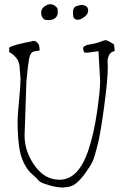

<svg xmlns="http://www.w3.org/2000/svg" viewBox="-20 -837 572 890"><path d="M237.3 -754.4Q225.6 -744.6 209 -744.1Q209 -744.1 202.6 -744.1Q190.9 -744.1 187 -746.1Q182.1 -748.5 176.5 -756.3Q170.9 -764.2 170.9 -779.8Q170.9 -795.4 185.3 -806.4Q199.7 -817.4 212.6 -817.4Q225.6 -817.4 235.4 -809.6Q245.1 -801.8 246.3 -797.9Q247.6 -793.9 247.6 -779.1Q247.6 -764.2 237.3 -754.4ZM342.3 -745.6Q341.3 -745.6 340.3 -745.6Q329.6 -745.6 324 -752Q318.4 -758.3 318.4 -778.3Q318.4 -778.3 318.4 -781.7Q318.4 -804.2 336.7 -809.3Q355 -814.5 360.1 -814.5Q365.2 -814.5 377 -809.3Q388.7 -804.2 388.7 -788.1Q388.7 -772 371.8 -759Q355 -746.1 342.3 -745.6ZM22.5 -595.7V-615.2Q24.4 -619.1 35.6 -623Q46.9 -627 61 -630.9Q75.2 -634.8 93.8 -638.7Q111.3 -642.6 123 -644.5Q132.8 -647.5 139.6 -647.5L140.6 -646.5Q146.5 -646.5 153.8 -638.7Q161.1 -630.9 162.1 -621.1Q163.1 -611.3 163.6 -607.9Q164.1 -604.5 164.1 -603.5Q160.2 -601.6 142.6 -599.6Q125 -597.7 119.1 -580.1Q113.3 -562.5 109.4 -527.3Q105.5 -494.1 102.5 -460.9L93.8 -206.1Q93.8 -198.2 94.7 -189.5Q100.6 -122.1 145.5 -63Q190.4 -3.9 255.9 -3.9Q343.8 -3.9 389.6 -140.6Q415 -215.8 429.7 -317.4Q444.3 -418 444.3 -460.9L436.5 -599.6L384.8 -592.8Q382.8 -592.8 380.9 -592.8Q373 -592.8 369.1 -595.7L365.2 -611.3Q365.2 -626 395.5 -630.9Q425.8 -635.7 444.3 -643.1Q462.9 -650.4 467.8 -650.4L468.8 -651.4Q473.6 -651.4 489.3 -642.6Q505.9 -633.8 508.8 -629.9L511.7 -600.6Q478.5 -593.8 478.5 -546.9L479.5 -536.1V-518.6Q479.5 -467.8 462.9 -343.8Q446.3 -219.7 432.6 -165.5Q418.9 -111.3 410.6 -91.8Q402.3 -72.3 377 -36.6Q351.6 -1 329.6 15.1Q307.6 31.2 278.3 31.2Q277.3 31.2 275.4 32.2Q275.4 32.2 270.5 32.2Q243.2 32.2 207 21.5Q166 9.8 158.7 -0.5Q151.4 -10.7 130.4 -28.3Q109.4 -45.9 95.2 -72.8Q81.1 -99.6 75.2 -124Q68.4 -148.4 64.9 -189.9Q61.5 -231.4 61.5 -267.6Q61.5 -303.7 68.4 -371.6Q75.2 -439.5 75.2 -471.7L70.3 -532.2Q67.4 -555.7 52.7 -571.8Q38.1 -587.9 22.5 -595.7Z"/></svg>

Font: Drukaatie burti
Style: Thin
Weight: 100
Version: Version 0.14